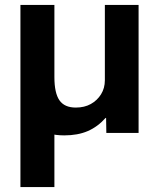

<svg xmlns="http://www.w3.org/2000/svg" viewBox="-20 -540 639 780"><path d="M63 220V-520H201V-227Q201 -162 221.5 -132.5Q242 -103 288 -103Q323 -103 349 -117.5Q375 -132 390.5 -157Q406 -182 406 -214V-520H543V0H412L411 -61H409Q377 -25 336.5 -7.5Q296 10 241 10Q172 10 132 -21L201 -74V220Z"/></svg>

Font: M PLUS 2
Style: Bold
Weight: 700
Designer: Coji Morishita
Foundry: UNDERFOREST DESIGN
Version: Version 1.001